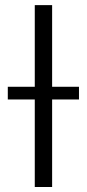

<svg xmlns="http://www.w3.org/2000/svg" viewBox="-20 -748 348 768"><path d="M188.5 -727.5V0H119.1V-727.5ZM11.2 -350.1V-400.9H295.9V-350.1Z"/></svg>

Font: Inter Light
Style: Regular
Weight: 300
Designer: Rasmus Andersson
Foundry: rsms
Version: Version 4.000;git-a52131595